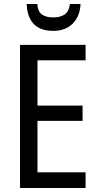

<svg xmlns="http://www.w3.org/2000/svg" viewBox="-20 -938 497 958"><path d="M329 -918Q324 -880 302 -865.5Q280 -851 247 -851Q211 -851 190 -865Q169 -879 166 -918H113Q119 -784 246 -784Q307 -784 343 -820.5Q379 -857 382 -918ZM407 -78H167V-335H392V-411H167V-637H407V-714H80V0H407Z"/></svg>

Font: Noto Sans Display SemiCondensed
Style: Regular
Weight: 400
Width: 4
Designer: Monotype Design team
Foundry: Monotype Imaging Inc.
Version: 1.000